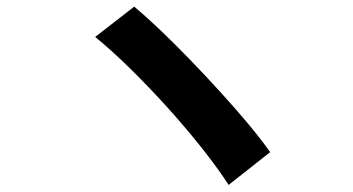

<svg xmlns="http://www.w3.org/2000/svg" viewBox="-20 -626 1040 566"><path d="M375.7 -606.5Q410 -577.8 452.4 -537.4Q494.8 -496.9 540.2 -450Q585.7 -403.1 629.9 -354.4Q674.2 -305.8 712.2 -260.3Q750.2 -214.7 776.4 -177.5L654 -80.9Q621.8 -130.6 575.2 -189.4Q528.6 -248.2 474.5 -308.2Q420.4 -368.1 365.3 -422.3Q310.3 -476.5 260.6 -517.1Z"/></svg>

Font: Noto Sans TC Thin
Style: Regular
Weight: 100
Designer: Ryoko NISHIZUKA 西塚涼子 (kana, bopomofo & ideographs); Paul D. Hunt (Latin, Greek & Cyrillic); Sandoll Communications 산돌커뮤니
Foundry: Adobe
Version: Version 2.004-H2;hotconv 1.0.118;makeotfexe 2.5.65603